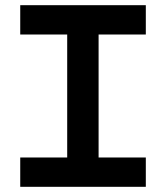

<svg xmlns="http://www.w3.org/2000/svg" viewBox="-20 -720 640 740"><path d="M58 -700V-587H239V-113H58V0H542V-113H360V-587H542V-700Z"/></svg>

Font: Kode Mono
Style: Bold
Weight: 700
Monospace: yes
Designer: Isa Ozler
Foundry: Kadena LLC
Version: Version 1.206;gftools[0.9.28]